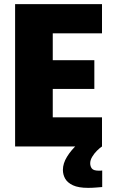

<svg xmlns="http://www.w3.org/2000/svg" viewBox="-20 -708 556 928"><path d="M53 0V-688H473V-547H235V-417H436V-278H235V-141H473V0ZM406 200Q359 200 332.5 187.5Q306 175 295 155.5Q284 136 284 113Q284 82 304 49.5Q324 17 354 -10L473 0Q462 7 448.5 20.5Q435 34 425.5 50Q416 66 416 81Q416 96 424 106.5Q432 117 459 117Q461 117 465 117Q469 117 474 116V196Q460 197 443 198.5Q426 200 406 200Z"/></svg>

Font: Saira SemiCondensed ExtraBold
Style: Regular
Weight: 800
Width: 4
Designer: Hector Gatti with collaboration of the Omnibus-Type team
Foundry: Omnibus-Type
Version: Version 1.101